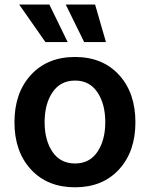

<svg xmlns="http://www.w3.org/2000/svg" viewBox="-20 -799 648 830"><path d="M176.3 -617.2 63 -779.3H193.4L272.5 -617.2ZM343.8 -617.2 264.2 -779.3H391.1L438 -617.2ZM42.5 -270.5Q42.5 -397.9 113.8 -475.3Q185.1 -552.7 304.2 -552.7Q423.3 -552.7 494.4 -475.3Q565.4 -397.9 565.4 -270.5Q565.4 -143.6 494.4 -66.4Q423.3 10.7 304.2 10.7Q185.1 10.7 113.8 -66.4Q42.5 -143.6 42.5 -270.5ZM304.7 -92.3Q367.2 -92.3 401.1 -142.6Q435.1 -192.9 435.1 -271Q435.1 -349.6 401.1 -400.1Q367.2 -450.7 304.7 -450.7Q241.2 -450.7 207 -400.1Q172.9 -349.6 172.9 -271Q172.9 -192.4 207 -142.3Q241.2 -92.3 304.7 -92.3Z"/></svg>

Font: Interop SemBd
Style: Regular
Weight: 600
Designer: Rasmus Andersson, Google, Jang Haemin
Foundry: jhaemin
Version: Version 1.007